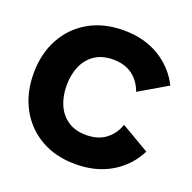

<svg xmlns="http://www.w3.org/2000/svg" viewBox="-132 -868 1013 1014"><g transform="rotate(20 375.0 -361.0)"><path d="M566.4 -454.1Q547.9 -508.3 504.9 -540.8Q461.9 -573.2 395.5 -573.2Q334.5 -573.2 293.2 -545.7Q252 -518.1 231 -470.2Q210 -422.4 210 -361.3Q210 -300.3 231 -252.4Q252 -204.6 293.2 -177Q334.5 -149.4 395.5 -149.4Q461.9 -149.4 504.9 -181.9Q547.9 -214.4 566.4 -268.6L725.1 -175.8Q681.2 -87.9 595.9 -36.6Q510.7 14.6 395.5 14.6Q283.2 14.6 199.7 -33.4Q116.2 -81.5 70.3 -166.5Q24.4 -251.5 24.4 -361.3Q24.4 -471.2 70.3 -556.2Q116.2 -641.1 199.7 -689.2Q283.2 -737.3 395.5 -737.3Q510.7 -737.3 595.9 -686Q681.2 -634.8 725.1 -546.9Z"/></g></svg>

Font: Giphurs Black
Style: Regular
Weight: 900
Version: Version 0.920; ttfautohint (v1.8.4.7-5d5b)